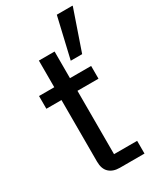

<svg xmlns="http://www.w3.org/2000/svg" viewBox="-202 -868 781 936"><g transform="rotate(-30 188.5 -400.0)"><path d="M181.7 0Q143.3 0 121.7 -20.4Q100 -40.8 100 -81.7V-428.3H15V-500H100.8V-650H189.2V-500H308.3V-428.3H190V-71.7H320V0ZM235 -571.7 288.3 -800H376.7V-796.7L299.2 -571.7Z"/></g></svg>

Font: Funnel Sans
Style: Regular
Weight: 400
Designer: NORD ID, Kristian Moeller
Foundry: Dicotype
Version: Version 1.000